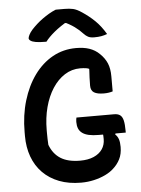

<svg xmlns="http://www.w3.org/2000/svg" viewBox="-62 -988 775 1056"><g transform="rotate(-5 325.0 -460.0)"><path d="M348 -339H556Q577 -339 589 -330Q601 -321 606 -300Q611 -279 611 -242V-233H462Q430 -233 407.5 -238Q385 -243 371 -253.5Q357 -264 351 -279Q345 -294 345 -315Q345 -322 346 -329Q347 -336 348 -339ZM379 -720Q399 -720 417.5 -717.5Q436 -715 452 -709.5Q468 -704 482 -695.5Q496 -687 508 -675Q534 -650 546.5 -620.5Q559 -591 559 -548Q559 -534 559 -520Q559 -506 559 -492Q559 -478 559 -465Q550 -462 537.5 -460Q525 -458 510 -458Q474 -458 456 -469Q438 -480 438 -507Q438 -534 439 -552.5Q440 -571 441 -589Q442 -607 442 -629L454 -592Q441 -602 425.5 -604.5Q410 -607 392 -607Q345 -607 306 -582Q267 -557 238.5 -513Q210 -469 194.5 -410.5Q179 -352 179 -284V-269Q179 -252 179.5 -235Q180 -218 181 -203Q200 -152 240.5 -126.5Q281 -101 348 -101Q392 -101 423 -114.5Q454 -128 470.5 -152Q487 -176 487 -208Q487 -218 486.5 -226Q486 -234 485 -241Q484 -248 482 -255H564L552 -228Q565 -216 570.5 -199.5Q576 -183 576 -157Q576 -118 561.5 -89.5Q547 -61 523 -40Q505 -23 477 -9.5Q449 4 414.5 12Q380 20 343 20Q275 20 222 -0.5Q169 -21 132 -58.5Q95 -96 76 -148Q57 -200 57 -262V-284Q57 -377 81 -457Q105 -537 148 -596Q191 -655 249.5 -687.5Q308 -720 379 -720ZM286 -940Q295 -940 302.5 -940Q310 -940 318.5 -940Q327 -940 334 -940Q361 -940 381.5 -935.5Q402 -931 430 -912Q448 -900 465 -886.5Q482 -873 498 -857.5Q514 -842 528.5 -823Q543 -804 556 -782Q540 -776 523.5 -773Q507 -770 484 -770Q463 -770 450.5 -776.5Q438 -783 427 -795Q407 -817 382 -835Q357 -853 310 -876L367 -862Q350 -862 333 -862Q316 -862 299 -862L355 -877Q303 -847 270.5 -820Q238 -793 220 -769H214Q181 -769 161.5 -772.5Q142 -776 133 -782.5Q124 -789 124 -796Q124 -802 130 -814.5Q136 -827 150 -843Q163 -857 178.5 -871Q194 -885 211.5 -897.5Q229 -910 247.5 -921Q266 -932 286 -940Z"/></g></svg>

Font: Recursive Casual SemiBold
Style: Regular
Weight: 600
Version: Version 1.047